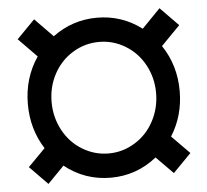

<svg xmlns="http://www.w3.org/2000/svg" viewBox="-48 -669 788 732"><g transform="rotate(-5 346.0 -302.5)"><path d="M523.9 -52.2Q446.3 9.8 347.7 9.8Q248.5 9.8 171.4 -51.8L108.4 12.7L39.6 -57.6L105.5 -124.5Q56.6 -200.7 56.6 -296.9Q56.6 -396.5 109.9 -475.1L39.6 -546.9L108.4 -617.2L177.7 -546.4Q253.4 -602.5 347.7 -602.5Q442.4 -602.5 518.1 -545.4L588.4 -617.7L657.7 -546.9L585.4 -473.1Q637.7 -395.5 637.7 -296.9Q637.7 -202.6 589.8 -126.5L657.7 -57.6L588.4 13.2ZM147.5 -296.9Q147.5 -239.3 173.8 -189.7Q200.2 -140.1 246.8 -111.6Q293.5 -83 347.7 -83Q401.4 -83 448 -111.6Q494.6 -140.1 521 -189.7Q547.4 -239.3 547.4 -296.9Q547.4 -355 521 -404.1Q494.6 -453.1 448.2 -481.4Q401.9 -509.8 347.7 -509.8Q293 -509.8 246.6 -481.4Q200.2 -453.1 173.8 -404.1Q147.5 -355 147.5 -296.9Z"/></g></svg>

Font: Robotiche
Style: Bold
Weight: 700
Designer: Google
Version: Version 2.001150; 2014